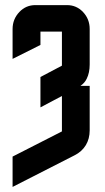

<svg xmlns="http://www.w3.org/2000/svg" viewBox="-20 -715 415 760"><path d="M274.9 -100.1 29.8 24.9V-95.2L225.1 -194.8V-335L140.1 -290V-410.2L225.1 -455.1V-589.8H140.1V-537.1L29.8 -481.9V-600.1Q29.8 -639.2 56.6 -667.5Q82.5 -694.8 120.1 -694.8H245.1Q282.7 -694.8 308.6 -667.5Q335 -639.6 335 -600.1V-460Q335 -426.8 323.2 -403.3Q315.4 -386.7 298.3 -375H335V-199.2Q335 -166 319.8 -140.6Q304.2 -114.7 274.9 -100.1Z"/></svg>

Font: Horta
Style: Regular
Weight: 600
Width: 3
Version: Version 0.11